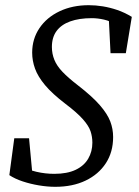

<svg xmlns="http://www.w3.org/2000/svg" viewBox="-20 -705 534 740"><path d="M16 -30 35 -172H92L105 -32L57 -67Q86 -51 120 -43Q154 -35 189 -35Q239 -35 271.5 -50.5Q304 -66 320 -93.5Q336 -121 336 -155Q336 -178 329 -199Q322 -220 299.5 -245.5Q277 -271 232 -305Q181 -344 153.5 -377Q126 -410 115 -440.5Q104 -471 104 -502Q104 -555 132 -596.5Q160 -638 209.5 -661.5Q259 -685 322 -685Q349 -685 376.5 -680.5Q404 -676 432 -666.5Q460 -657 488 -640L465 -500H406L399 -640L442 -605Q405 -624 380.5 -629.5Q356 -635 334 -635Q285 -635 250.5 -622.5Q216 -610 198 -585.5Q180 -561 180 -524Q180 -498 189.5 -474.5Q199 -451 221 -428Q243 -405 278 -378Q335 -334 364.5 -300Q394 -266 405 -237Q416 -208 416 -177Q416 -119 388 -76Q360 -33 310 -9Q260 15 193 15Q163 15 130 9.5Q97 4 67 -6Q37 -16 16 -30Z"/></svg>

Font: Source Serif 4
Style: Italic
Weight: 400
Italic angle: -12°
Designer: Frank Grießhammer
Foundry: Adobe Systems Incorporated
Version: Version 4.004;hotconv 1.0.116;makeotfexe 2.5.65601